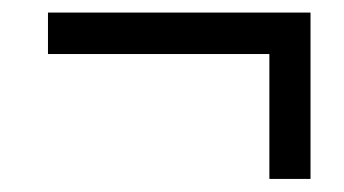

<svg xmlns="http://www.w3.org/2000/svg" viewBox="-20 -405 540 301"><path d="M466.8 -385.3V-124.5H402.3V-320.3H55.2V-385.3Z"/></svg>

Font: Open Sans SemiCondensed
Style: Italic
Weight: 400
Width: 4
Italic angle: -12°
Designer: Monotype Design Team
Foundry: Monotype Imaging Inc.
Version: Version 3.000